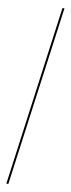

<svg xmlns="http://www.w3.org/2000/svg" viewBox="-60 -790 346 941"><g transform="rotate(5 113.5 -319.5)"><path d="M9 121 208 -760H218L19 121Z"/></g></svg>

Font: Noto Serif Display SemiCondensed ExtraBold
Style: Regular
Weight: 800
Width: 4
Designer: Monotype Design Team
Foundry: Monotype Imaging Inc.
Version: Version 2.009